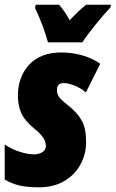

<svg xmlns="http://www.w3.org/2000/svg" viewBox="-22 -786 492 816"><path d="M-2 -23V-172Q27 -152 61.5 -141Q96 -130 123 -130Q144 -130 158.5 -139.5Q173 -149 173 -166Q173 -181 163 -198.5Q153 -216 123 -240Q82 -274 68 -306.5Q54 -339 54 -379Q54 -459 102 -511Q150 -563 239 -563Q286 -563 330 -550Q374 -537 404 -515L343 -393Q320 -413 293 -423Q266 -433 249 -433Q220 -433 220 -403Q220 -387 228.5 -374.5Q237 -362 269 -337Q308 -306 326 -272.5Q344 -239 344 -183Q344 -131 320 -87Q296 -43 251 -16.5Q206 10 145 10Q93 10 61 2.5Q29 -5 -2 -23ZM127 -752 130 -766H229Q254 -738 274 -700Q319 -747 344 -766H450L447 -754Q422 -728 383.5 -680.5Q345 -633 328 -606H182Q173 -639 158 -679Q143 -719 127 -752Z"/></svg>

Font: Noto Sans UI CondBlack
Style: Italic
Weight: 900
Width: 3
Italic angle: -12°
Designer: Monotype Design Team
Foundry: Monotype Imaging Inc.
Version: Version 1.001